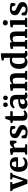

<svg xmlns="http://www.w3.org/2000/svg" viewBox="2012 -2708 705 4770"><g transform="rotate(-90 2365.0 -322.5)"><path d="M351 -362 296 -373V-421H458V-375L431 -366Q415 -362 410 -349L286 6H230ZM264 6H187L50 -348Q44 -362 31 -366L4 -375V-421H228V-373L172 -362L280 -40Z M482 -206Q482 -314 535 -372.5Q588 -431 684 -431Q764 -431 804 -391Q844 -351 844 -286Q844 -272 843 -256.5Q842 -241 839 -228H561V-273H738Q739 -278 739 -282Q739 -286 739 -292Q739 -331 723 -356.5Q707 -382 674 -382Q639 -382 618.5 -348Q598 -314 598 -227Q598 -168 609.5 -131.5Q621 -95 645 -78Q669 -61 707 -61Q738 -61 767 -73Q796 -85 815 -109L842 -90Q828 -42 783 -16Q738 10 673 10Q607 10 565 -17Q523 -44 502.5 -92.5Q482 -141 482 -206Z M1057 -309Q1073 -344 1096 -371.5Q1119 -399 1146.5 -415Q1174 -431 1204 -431Q1216 -431 1233 -428Q1250 -425 1260 -420Q1263 -389 1260 -347Q1257 -305 1249 -267H1199L1186 -314Q1183 -327 1176.5 -331.5Q1170 -336 1158 -336Q1138 -336 1113 -325Q1088 -314 1066 -288ZM1082 -311V-76Q1082 -57 1101 -54L1166 -47V0H909V-47L950 -54Q968 -57 968 -76V-331Q968 -351 951 -354L905 -362V-410Q938 -419 976 -424Q1014 -429 1046 -430L1064 -416Z M1316 -22Q1312 -51 1313 -81Q1314 -111 1318 -138H1376L1391 -84Q1396 -63 1408 -55Q1416 -49 1432 -43Q1448 -37 1470 -37Q1500 -37 1516.5 -52.5Q1533 -68 1533 -92Q1533 -113 1518.5 -126.5Q1504 -140 1479 -152Q1454 -164 1421 -179Q1376 -201 1347 -228Q1318 -255 1318 -304Q1318 -362 1360.5 -396.5Q1403 -431 1484 -431Q1519 -431 1556.5 -424Q1594 -417 1620 -406Q1622 -380 1620.5 -351Q1619 -322 1614 -295H1560L1545 -346Q1542 -356 1538.5 -362Q1535 -368 1527 -373Q1517 -378 1506 -381.5Q1495 -385 1482 -385Q1456 -386 1440 -372.5Q1424 -359 1424 -334Q1424 -313 1436.5 -299.5Q1449 -286 1469 -276Q1489 -266 1513 -256Q1547 -242 1577.5 -225Q1608 -208 1626.5 -182.5Q1645 -157 1645 -118Q1645 -55 1595.5 -22.5Q1546 10 1469 10Q1424 10 1384.5 0Q1345 -10 1316 -22Z M1753 -357 1695 -366V-410L1741 -418Q1751 -420 1755.5 -424.5Q1760 -429 1763 -438L1799 -544H1863L1866 -421H1987V-359H1868V-144Q1868 -100 1881 -84.5Q1894 -69 1920 -69Q1937 -69 1955 -75Q1973 -81 1987 -95L2011 -69Q1993 -31 1956 -12.5Q1919 6 1872 6Q1836 6 1809.5 -4.5Q1783 -15 1768 -41.5Q1753 -68 1753 -116Z M2164 8Q2111 8 2078 -20Q2045 -48 2045 -96Q2045 -137 2068 -163Q2091 -189 2128 -202.5Q2165 -216 2206 -218L2302 -224V-180L2233 -174Q2195 -173 2178.5 -155Q2162 -137 2162 -109Q2162 -83 2173.5 -70Q2185 -57 2211 -57Q2237 -57 2261.5 -68.5Q2286 -80 2300 -98L2310 -73Q2290 -35 2252 -13.5Q2214 8 2164 8ZM2057 -333Q2074 -379 2119 -404.5Q2164 -430 2233 -430Q2317 -430 2355 -391Q2393 -352 2393 -273V-78Q2393 -58 2413 -56L2450 -51V-7Q2437 -3 2413.5 2Q2390 7 2370 7Q2334 7 2311.5 -10Q2289 -27 2283 -66V-268Q2283 -316 2261.5 -335Q2240 -354 2200 -354Q2166 -354 2137 -343.5Q2108 -333 2083 -310ZM2205 -540Q2205 -513 2189.5 -497.5Q2174 -482 2149 -482Q2123 -482 2107.5 -497.5Q2092 -513 2092 -540Q2092 -566 2108 -581.5Q2124 -597 2149 -597Q2174 -597 2189.5 -581.5Q2205 -566 2205 -540ZM2375 -540Q2375 -513 2360 -497.5Q2345 -482 2320 -482Q2294 -482 2278.5 -497.5Q2263 -513 2263 -540Q2263 -566 2278.5 -581.5Q2294 -597 2320 -597Q2345 -597 2360 -581.5Q2375 -566 2375 -540Z M2769 0V-47L2799 -54Q2808 -56 2812.5 -61Q2817 -66 2817 -76V-258Q2817 -313 2801.5 -337Q2786 -361 2749 -361Q2722 -361 2696 -350.5Q2670 -340 2648 -320L2649 -355Q2678 -395 2717.5 -413Q2757 -431 2804 -431Q2877 -431 2903.5 -389.5Q2930 -348 2930 -272V-76Q2930 -57 2948 -54L2989 -47V0ZM2498 0V-47L2540 -54Q2557 -57 2557 -76V-331Q2557 -350 2540 -353L2494 -361V-409Q2529 -419 2568 -424Q2607 -429 2642 -430L2659 -415L2671 -341V-76Q2671 -58 2688 -54L2718 -47V0Z M3204 8Q3157 8 3120 -13.5Q3083 -35 3061.5 -80.5Q3040 -126 3040 -199Q3040 -275 3065.5 -326.5Q3091 -378 3139 -404.5Q3187 -431 3254 -431Q3277 -431 3300.5 -427Q3324 -423 3337 -418L3325 -359Q3317 -367 3298 -373Q3279 -379 3259 -379Q3230 -379 3208 -364Q3186 -349 3173 -312.5Q3160 -276 3160 -213Q3160 -155 3170 -121Q3180 -87 3199.5 -72Q3219 -57 3244 -57Q3267 -57 3290.5 -65.5Q3314 -74 3330 -89L3343 -71Q3322 -37 3287 -14.5Q3252 8 3204 8ZM3428 -639V-78Q3428 -66 3433 -61.5Q3438 -57 3447 -56L3485 -51V-7Q3472 -3 3448 2Q3424 7 3403 7Q3364 7 3342.5 -13.5Q3321 -34 3314 -71V-558Q3314 -576 3297 -579L3246 -587V-632Q3283 -642 3329 -648Q3375 -654 3412 -655Z M3808 0V-47L3838 -54Q3847 -56 3851.5 -61Q3856 -66 3856 -76V-258Q3856 -313 3840.5 -337Q3825 -361 3788 -361Q3761 -361 3735 -350.5Q3709 -340 3687 -320L3688 -355Q3717 -395 3756.5 -413Q3796 -431 3843 -431Q3916 -431 3942.5 -389.5Q3969 -348 3969 -272V-76Q3969 -57 3987 -54L4028 -47V0ZM3537 0V-47L3579 -54Q3596 -57 3596 -76V-331Q3596 -350 3579 -353L3533 -361V-409Q3568 -419 3607 -424Q3646 -429 3681 -430L3698 -415L3710 -341V-76Q3710 -58 3727 -54L3757 -47V0Z M4249 -76Q4249 -57 4267 -54L4308 -47V0H4077V-47L4117 -54Q4135 -57 4135 -76V-331Q4135 -350 4118 -353L4072 -361V-409Q4109 -420 4153 -424.5Q4197 -429 4234 -430L4249 -415ZM4251 -544Q4251 -516 4233 -499Q4215 -482 4185 -482Q4155 -482 4137 -499Q4119 -516 4119 -544Q4119 -572 4137 -588.5Q4155 -605 4185 -605Q4215 -605 4233 -588.5Q4251 -572 4251 -544Z M4370 -22Q4366 -51 4367 -81Q4368 -111 4372 -138H4430L4445 -84Q4450 -63 4462 -55Q4470 -49 4486 -43Q4502 -37 4524 -37Q4554 -37 4570.5 -52.5Q4587 -68 4587 -92Q4587 -113 4572.5 -126.5Q4558 -140 4533 -152Q4508 -164 4475 -179Q4430 -201 4401 -228Q4372 -255 4372 -304Q4372 -362 4414.5 -396.5Q4457 -431 4538 -431Q4573 -431 4610.5 -424Q4648 -417 4674 -406Q4676 -380 4674.5 -351Q4673 -322 4668 -295H4614L4599 -346Q4596 -356 4592.5 -362Q4589 -368 4581 -373Q4571 -378 4560 -381.5Q4549 -385 4536 -385Q4510 -386 4494 -372.5Q4478 -359 4478 -334Q4478 -313 4490.5 -299.5Q4503 -286 4523 -276Q4543 -266 4567 -256Q4601 -242 4631.5 -225Q4662 -208 4680.5 -182.5Q4699 -157 4699 -118Q4699 -55 4649.5 -22.5Q4600 10 4523 10Q4478 10 4438.5 0Q4399 -10 4370 -22Z"/></g></svg>

Font: Yrsa SemiBold
Style: Regular
Weight: 600
Version: Version 2.004